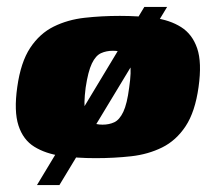

<svg xmlns="http://www.w3.org/2000/svg" viewBox="-20 -451 618 556"><path d="M30 -199Q40 -271 67.5 -312.5Q95 -354 135.5 -374Q176 -394 225 -399.5Q274 -405 327 -405Q381 -405 426.5 -399Q472 -393 504.5 -372.5Q537 -352 551 -311Q565 -270 555 -199Q545 -127 517.5 -85.5Q490 -44 449.5 -24Q409 -4 360 1.5Q311 7 257 7Q203 7 157.5 0.5Q112 -6 79.5 -26Q47 -46 33.5 -87.5Q20 -129 30 -199ZM354 -197Q361 -244 356.5 -267Q352 -290 339 -297Q326 -304 307 -304Q288 -304 272.5 -297Q257 -290 246 -267Q235 -244 228 -197Q222 -150 226.5 -127Q231 -104 244.5 -97Q258 -90 277 -90Q296 -90 311 -97Q326 -104 337 -127Q348 -150 354 -197ZM87 85 398 -431H464L152 85Z"/></svg>

Font: Genos Thin Black
Style: Italic
Weight: 900
Italic angle: -8°
Version: Version 1.010